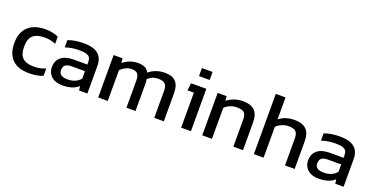

<svg xmlns="http://www.w3.org/2000/svg" viewBox="-26 -1341 3922 2018"><g transform="rotate(20 1935.0 -332.0)"><path d="M295.9 9.8Q171.4 9.8 107.2 -53.2Q43 -116.2 43 -236.8Q43 -358.4 111.8 -421.1Q180.7 -483.9 301.8 -483.9Q388.7 -483.9 449.2 -455.1V-374Q397.5 -399.9 323.2 -399.9Q237.8 -399.9 195.3 -362.1Q152.8 -324.2 152.8 -236.8Q152.8 -150.9 192.1 -112.1Q231.4 -73.2 320.8 -73.2Q392.1 -73.2 450.2 -100.1V-17.1Q384.8 9.8 295.9 9.8Z M668.5 9.8Q621.6 9.8 584.5 -5.6Q547.4 -21 523.9 -54.4Q500.5 -87.9 500.5 -134.8Q500.5 -204.6 548.3 -245.4Q596.2 -286.1 690.4 -286.1H842.3V-307.1Q842.3 -342.3 832 -361.1Q821.8 -379.9 793.7 -389.4Q765.6 -398.9 713.4 -398.9Q628.9 -398.9 556.6 -374V-455.1Q628.9 -483.9 733.4 -483.9Q839.4 -483.9 892.8 -440.9Q946.3 -397.9 946.3 -305.2V0H853.5L846.7 -47.9Q787.6 9.8 668.5 9.8ZM697.8 -67.9Q791.5 -67.9 842.3 -128.9V-211.9H692.4Q645 -211.9 623.3 -193.8Q601.6 -175.8 601.6 -137.2Q601.6 -67.9 697.8 -67.9Z M1067.4 0V-474.1H1167.5L1172.4 -423.8Q1248 -483.9 1339.4 -483.9Q1388.2 -483.9 1417.5 -468.3Q1446.8 -452.6 1462.4 -421.9Q1537.6 -483.9 1641.6 -483.9Q1723.1 -483.9 1762.2 -442.1Q1801.3 -400.4 1801.3 -313V0H1694.3V-301.8Q1694.3 -356 1671.4 -378.4Q1648.4 -400.9 1596.2 -400.9Q1522.5 -400.9 1479.5 -353Q1484.4 -334 1484.4 -304.2V0H1383.3V-300.8Q1383.3 -354.5 1364.7 -377.7Q1346.2 -400.9 1297.4 -400.9Q1234.4 -400.9 1174.3 -345.2V0Z M1986.3 -573.2V-663.1H2105.5V-573.2ZM1995.1 0V-391.1H1923.3L1933.6 -474.1H2104.5V0Z M2231 0V-474.1H2331.1L2335.9 -423.8Q2412.1 -483.9 2510.7 -483.9Q2602.5 -483.9 2644.8 -441.2Q2687 -398.4 2687 -307.1V0H2579.1V-301.8Q2579.1 -357.4 2556.2 -379.2Q2533.2 -400.9 2472.2 -400.9Q2435.1 -400.9 2399.7 -386.2Q2364.3 -371.6 2339.8 -347.2V0Z M2808.6 0V-673.8H2917.5V-428.2Q2986.3 -483.9 3088.4 -483.9Q3178.7 -483.9 3221.7 -440.9Q3264.6 -397.9 3264.6 -307.1V0H3156.7V-301.8Q3156.7 -356.4 3133.3 -378.7Q3109.9 -400.9 3051.8 -400.9Q3015.6 -400.9 2978.5 -385.5Q2941.4 -370.1 2917.5 -345.2V0Z M3534.2 9.8Q3487.3 9.8 3450.2 -5.6Q3413.1 -21 3389.6 -54.4Q3366.2 -87.9 3366.2 -134.8Q3366.2 -204.6 3414.1 -245.4Q3461.9 -286.1 3556.2 -286.1H3708V-307.1Q3708 -342.3 3697.8 -361.1Q3687.5 -379.9 3659.4 -389.4Q3631.3 -398.9 3579.1 -398.9Q3494.6 -398.9 3422.4 -374V-455.1Q3494.6 -483.9 3599.1 -483.9Q3705.1 -483.9 3758.5 -440.9Q3812 -397.9 3812 -305.2V0H3719.2L3712.4 -47.9Q3653.3 9.8 3534.2 9.8ZM3563.5 -67.9Q3657.2 -67.9 3708 -128.9V-211.9H3558.1Q3510.7 -211.9 3489 -193.8Q3467.3 -175.8 3467.3 -137.2Q3467.3 -67.9 3563.5 -67.9Z"/></g></svg>

Font: Kanit
Style: Regular
Weight: 400
Designer: Katatrad Team
Foundry: CadsonDemak
Version: Version 1.000;PS 001.000;hotconv 1.0.88;makeotf.lib2.5.64775